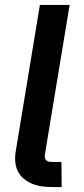

<svg xmlns="http://www.w3.org/2000/svg" viewBox="-20 -755 340 775"><path d="M193 0Q172 0 151 -2.5Q130 -5 110.5 -13Q91 -21 75.5 -34Q60 -47 51.5 -65Q43 -83 41.5 -104Q40 -125 44 -147L141 -735H261L161 -130Q160 -124 161.5 -117.5Q163 -111 168 -107Q173 -103 179.5 -102Q186 -101 192 -101H228L229 0Z"/></svg>

Font: Iosevka Aile
Style: Bold Italic
Weight: 700
Italic angle: -9°
Designer: Belleve Invis
Foundry: Belleve Invis
Version: Version 28.0.1; ttfautohint (v1.8.4)